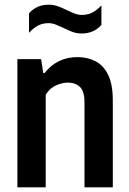

<svg xmlns="http://www.w3.org/2000/svg" viewBox="-20 -797 551 817"><path d="M54 0V-545.5H155L164 -486.5H170Q223 -554 309.5 -554Q352 -554 386.2 -536.5Q420.5 -519 440.2 -478.5Q460 -438 460 -369.5V0H339.5V-361Q339.5 -409.5 319.8 -427.5Q300 -445.5 268.5 -445.5Q245 -445.5 218.5 -433.8Q192 -422 174.5 -394V0ZM327.5 -654.5Q305.5 -654.5 286.2 -662Q267 -669.5 249.5 -678.5Q233 -686 217.5 -692.2Q202 -698.5 186.5 -698.5Q162 -698.5 142.5 -688.5Q123 -678.5 103.5 -657.5V-740.5Q135.5 -777 187.5 -777Q209.5 -777 228.8 -769.5Q248 -762 265.5 -753.5Q282 -745.5 297.5 -739.5Q313 -733.5 328.5 -733.5Q353.5 -733.5 373 -743.5Q392.5 -753.5 411.5 -774V-691Q379.5 -654.5 327.5 -654.5Z"/></svg>

Font: Encode Sans Condensed Condensed SemiBold
Style: Regular
Weight: 600
Width: 3
Designer: Multiple Designers
Foundry: Impallari Type
Version: Version 3.000; ttfautohint (v1.8.3) -l 8 -r 50 -G 200 -x 14 